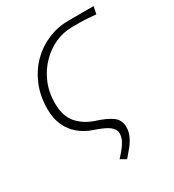

<svg xmlns="http://www.w3.org/2000/svg" viewBox="-164 -575 777 856"><g transform="rotate(-30 225.0 -147.0)"><path d="M238 186 209 169Q233 144 250 119Q267 94 267 69Q267 49 247 32.5Q227 16 173 -2Q134 -15 104.5 -39.5Q75 -64 58.5 -100Q42 -136 42 -184Q42 -252 65 -306.5Q88 -361 126.5 -399.5Q165 -438 215.5 -459Q266 -480 321 -480H450L442 -442Q419 -444 400 -445.5Q381 -447 362 -447Q343 -447 320 -447Q275 -447 233.5 -428.5Q192 -410 158 -375.5Q124 -341 104 -294Q84 -247 84 -191Q84 -125 115.5 -88Q147 -51 201 -33Q252 -17 279.5 3Q307 23 307 60Q307 83 297 105Q287 127 270.5 147.5Q254 168 238 186Z"/></g></svg>

Font: Source Sans 3 Light
Style: Italic
Weight: 300
Italic angle: -11°
Designer: Paul D. Hunt
Foundry: Adobe
Version: Version 3.046;hotconv 1.0.118;makeotfexe 2.5.65603